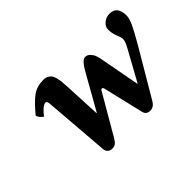

<svg xmlns="http://www.w3.org/2000/svg" viewBox="-82 -665 898 898"><g transform="rotate(-45 367.0 -216.0)"><path d="M102.1 -350.1Q144.5 -401.4 174.1 -422.6Q203.6 -443.8 246.1 -443.8Q260.3 -443.8 270.5 -438.5Q280.8 -433.1 286.6 -425.3Q292.5 -417.5 295.9 -403.3Q299.3 -389.2 300.8 -376.7Q302.2 -364.3 303.2 -344.2L312 -158.7L314 -157.7L410.2 -328.1Q439.5 -381.3 460 -381.3Q473.6 -381.3 483.9 -370.8Q494.1 -360.4 498.8 -348.6Q503.4 -336.9 505.9 -324.2L543.9 -120.6L545.9 -119.6L626 -265.1Q637.7 -286.6 641.4 -296.4Q645 -306.2 645 -316.9Q645 -325.7 635.7 -348.1Q626.5 -370.6 626.5 -395.5Q626.5 -415 643.8 -429.4Q661.1 -443.8 684.1 -443.8Q734.4 -443.8 734.4 -380.4Q734.4 -361.8 720.9 -332.8Q707.5 -303.7 672.9 -244.1L536.1 -12.2Q522 12.2 498 12.2Q472.2 12.2 466.8 -12.2L419.9 -210Q417.5 -221.7 411.1 -221.7Q405.3 -221.7 399.9 -210L287.1 -16.1Q277.8 -0.5 269.3 5.9Q260.7 12.2 247.1 12.2Q232.9 12.2 224.4 4.2Q215.8 -3.9 214.8 -16.1L189 -340.8Q187.5 -361.8 178.2 -361.8Q168.5 -361.8 153.1 -348.6Q137.7 -335.4 127 -319.3Q108.9 -331.1 102.1 -350.1Z"/></g></svg>

Font: Linux Libertine G
Style: Semibold Italic
Weight: 600
Italic angle: -11.5°
Designer: Philipp H. Poll
Foundry: Philipp H. Poll
Version: Version 5.1.1